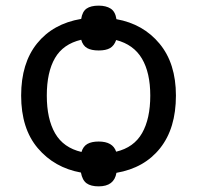

<svg xmlns="http://www.w3.org/2000/svg" viewBox="-20 -608 699 681"><path d="M604 -269Q604 -153 548 -82.5Q492 -12 393 5Q385 53 330 53Q302 53 287 42Q272 31 267 4Q173 -13 114 -82.5Q55 -152 55 -269Q55 -384 111.5 -454Q168 -524 268 -541Q272 -567 287 -577.5Q302 -588 330 -588Q356 -588 372.5 -577.5Q389 -567 393 -540Q488 -523 546 -453Q604 -383 604 -269ZM513 -269Q513 -350 483.5 -400Q454 -450 392 -466Q385 -446 370.5 -437.5Q356 -429 330 -429Q304 -429 289 -437.5Q274 -446 268 -467Q204 -452 175 -402Q146 -352 146 -269Q146 -186 175.5 -135Q205 -84 269 -69Q275 -89 290 -97.5Q305 -106 330 -106Q380 -106 392 -70Q455 -85 484 -136Q513 -187 513 -269Z"/></svg>

Font: TSCustom
Style: Regular
Weight: 400
Designer: Monotype Design Team
Foundry: Monotype Imaging Inc.
Version: Version 2.004; ttfautohint (v1.8.3) -l 8 -r 50 -G 200 -x 14 